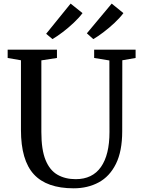

<svg xmlns="http://www.w3.org/2000/svg" viewBox="-20 -1012 768 1040"><path d="M379 8Q233 8 163.2 -68Q93.5 -144 93.5 -308V-685.5L21.5 -698V-743H288.5V-698L204 -685V-297Q204 -201 226.8 -145.2Q249.5 -89.5 291.5 -65.5Q333.5 -41.5 390 -41.5Q480.5 -41.5 526.8 -107.5Q573 -173.5 573 -296.5L572.5 -684.5L490 -698V-743H714.5V-698L642.5 -685.5L642 -301.5Q642 -193 608 -124.5Q574 -56 514.5 -24Q455 8 379 8ZM362.5 -992.5 427 -941Q408.5 -916 379.2 -888.5Q350 -861 319 -837.5Q288 -814 264.5 -800.5H264L230 -829ZM585 -992.5 648.5 -941Q630 -916 600.8 -888.5Q571.5 -861 540.5 -837.5Q509.5 -814 486 -800.5H485L450.5 -831.5Z"/></svg>

Font: Merriweather Text
Style: Regular
Weight: 400
Designer: Eben Sorkin
Foundry: Eben Sorkin
Version: Version 2.100; ttfautohint (v1.7.19-72a1) -l 8 -r 50 -G 200 